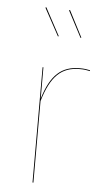

<svg xmlns="http://www.w3.org/2000/svg" viewBox="-55 -822 471 858"><g transform="rotate(5 180.5 -393.0)"><path d="M184.1 -661.9 117.6 -785.6 113.6 -783.6 180.7 -660.1ZM285.3 -664 224 -782.8 219.9 -780.7 281.9 -662.3ZM290.4 -527.2C209.3 -527.2 160.7 -484.8 128.1 -376.7L128 -517.2H124.3V0H128.3V-365.8C162.1 -480.1 209.4 -523.4 290.4 -523.4C310.2 -523.4 323.4 -521.4 336.4 -518.3L336.8 -522.1C324 -525.1 310.7 -527.2 290.4 -527.2Z"/></g></svg>

Font: Fira Sans Four
Style: Regular
Weight: 100
Designer: Carrois Corporate & Edenspiekermann AG
Foundry: Carrois Corporate GbR & Edenspiekermann AG
Version: Version 4.203;PS 004.203;hotconv 1.0.88;makeotf.lib2.5.64775